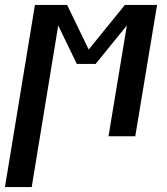

<svg xmlns="http://www.w3.org/2000/svg" viewBox="-56 -550 676 775"><path d="M-36 205 85 -530H215L302 -350L448 -530H578L490 0H382L456 -447L330 -292H254L179 -447L72 205Z"/></svg>

Font: Iosevka Curly Slab SmBdEx
Style: Italic
Weight: 600
Width: 7
Italic angle: -9°
Monospace: yes
Designer: Belleve Invis
Foundry: Belleve Invis
Version: Version 11.1.0; ttfautohint (v1.8.3)